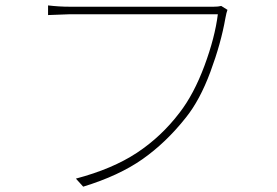

<svg xmlns="http://www.w3.org/2000/svg" viewBox="-20 -701 1040 720"><path d="M809.6 -678.7 833 -664.1Q829.1 -654.3 825.2 -632.8Q808.6 -538.1 769 -431.6Q729.5 -325.2 676.8 -259.8Q602.5 -166 514.2 -104Q425.8 -42 292 -1L264.6 -31.2Q401.4 -67.4 493.2 -127.9Q585 -188.5 653.3 -278.3Q707 -347.7 746.6 -454.1Q786.1 -560.5 796.9 -647.5H240.2Q236.3 -647.5 160.2 -644.5V-680.7Q202.1 -675.8 241.2 -675.8H781.2Q798.8 -675.8 809.6 -678.7Z"/></svg>

Font: Gen Shin Gothic Monospace ExtraLight
Style: Regular
Weight: 200
Designer: [Source Han Sans]
Ryoko NISHIZUKA  (kana & ideographs); Paul D. Hunt (Latin, Greek & Cyrillic); Wenlong ZHANG  (bopomofo
Version: Version 1.002.20150607